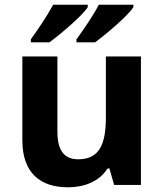

<svg xmlns="http://www.w3.org/2000/svg" viewBox="-20 -786 697 816"><path d="M547 -756V-766H400C377 -721 333 -657 305 -619V-606H384C433 -642 526 -721 547 -756ZM353 -756V-766H206C182 -721 139 -657 111 -619V-606H190C239 -642 332 -721 353 -756ZM579 -546H430V-289C430 -173 403 -109 312 -109C251 -109 224 -149 224 -227V-546H75V-190C75 -50 152 10 269 10C337 10 402 -14 437 -70H445L465 0H579Z"/></svg>

Font: Noto Sans Malayalam
Style: Bold
Weight: 700
Designer: Jelle Bosma - Monotype Design Team
Foundry: Monotype Imaging Inc.
Version: Version 2.104